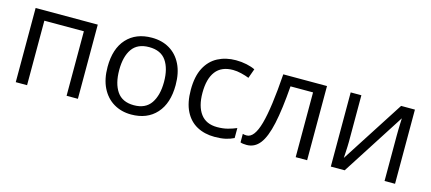

<svg xmlns="http://www.w3.org/2000/svg" viewBox="-47 -936 3003 1338"><g transform="rotate(15 1454.5 -267.5)"><path d="M533.7 -535.2V0H452.1V-465.3H167V0H85.4V-535.2Z M1167 -268.6Q1167 -136.7 1100.8 -63.5Q1034.7 9.8 919.4 9.8Q848.1 9.8 793 -23.2Q737.8 -56.2 706.8 -118.4Q675.8 -180.7 675.8 -268.6Q675.8 -400.4 741.9 -472.7Q808.1 -544.9 922.9 -544.9Q996.1 -544.9 1051 -512.2Q1106 -479.5 1136.5 -417.7Q1167 -356 1167 -268.6ZM759.8 -268.6Q759.8 -171.4 798.6 -114.5Q837.4 -57.6 921.4 -57.6Q1004.9 -57.6 1043.9 -114.7Q1083 -171.9 1083 -268.6Q1083 -364.7 1044.2 -420.7Q1005.4 -476.6 920.9 -476.6Q837.4 -476.6 798.6 -421.4Q759.8 -366.2 759.8 -268.6Z M1521.5 9.8Q1449.2 9.8 1394 -20Q1338.9 -49.8 1308.1 -110.8Q1277.3 -171.9 1277.3 -264.6Q1277.3 -361.8 1309.8 -423.6Q1342.3 -485.4 1399.4 -515.1Q1456.5 -544.9 1529.3 -544.9Q1569.3 -544.9 1606.7 -536.9Q1644 -528.8 1668 -516.6L1643.6 -448.7Q1619.1 -458.5 1587.2 -466.3Q1555.2 -474.1 1527.3 -474.1Q1443.8 -474.1 1402.6 -420.7Q1361.3 -367.2 1361.3 -265.6Q1361.3 -168.5 1401.4 -114.5Q1441.4 -60.5 1521 -60.5Q1563.5 -60.5 1597.7 -69.6Q1631.8 -78.6 1659.7 -90.8V-18.6Q1632.8 -4.9 1599.9 2.4Q1566.9 9.8 1521.5 9.8Z M2187.5 0H2105V-467.3H1942.4Q1929.7 -298.8 1907 -194.3Q1884.3 -89.8 1846.9 -41.7Q1809.6 6.3 1752 6.3Q1722.7 6.3 1707 0V-61.5Q1718.3 -57.6 1735.4 -57.6Q1790.5 -57.6 1822.8 -173.6Q1855 -289.6 1872.1 -535.2H2187.5Z M2435.5 -535.2V-198.7Q2435.5 -186 2434.6 -163.3Q2433.6 -140.6 2432.4 -117.9Q2431.2 -95.2 2430.2 -81.5L2722.2 -535.2H2821.8V0H2746.1V-328.1Q2746.1 -343.8 2746.6 -368.2Q2747.1 -392.6 2748 -416.3Q2749 -439.9 2749.5 -453.1L2458.5 0H2358.4V-535.2Z"/></g></svg>

Font: Open Sans
Style: Regular
Weight: 400
Designer: Monotype Design Team
Foundry: Monotype Imaging Inc.
Version: Version 3.000; ttfautohint (v1.8.4)